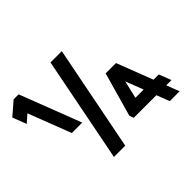

<svg xmlns="http://www.w3.org/2000/svg" viewBox="-383 -1121 1418 1418"><g transform="rotate(-45 326.0 -412.5)"><path d="M-181.9 -628 -123 -680 6.1 -345H115.1L-69.8 -825H-121.8L-223.9 -737ZM381.2 -825H263.2L101 0H219ZM711.1 -197 602.1 -480H494.1L396.4 -134L409.1 -101H645.1L684 0H787L748.1 -101H803.1L766.1 -197ZM555.3 -334 608.1 -197H522.1L554.3 -334Z"/></g></svg>

Font: Hussar
Style: BdOpOblFour
Weight: 700
Foundry: Cannot Into Space Fonts
Version: Version 2.00